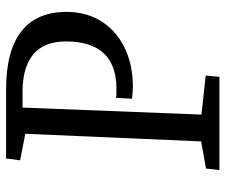

<svg xmlns="http://www.w3.org/2000/svg" viewBox="-75 -665 740 630"><g transform="rotate(-90 295.0 -350.0)"><path d="M289 -339Q296 -338 303 -338Q310 -338 320 -338Q396 -338 435 -379.5Q474 -421 474 -503Q474 -551 455.5 -582.5Q437 -614 400 -630Q363 -646 308 -646H257L234 -59L362 -45L358 0H52L57 -44L146 -60L171 -637L84 -654L90 -700H317Q380 -700 427.5 -687.5Q475 -675 507 -650Q539 -625 555 -588Q571 -551 571 -502Q571 -453 553.5 -413Q536 -373 503 -344Q470 -315 425 -299.5Q380 -284 324 -284Q315 -284 305.5 -285Q296 -286 286 -287Z"/></g></svg>

Font: Literata
Style: Italic
Weight: 400
Italic angle: -2°
Designer: Latin by Veronika Burian and Jose Scaglione. Greek by Irene Vlachou. Cyrillic by Vera Evstafieva
Foundry: TypeTogether
Version: Version 3.103;gftools[0.9.29]